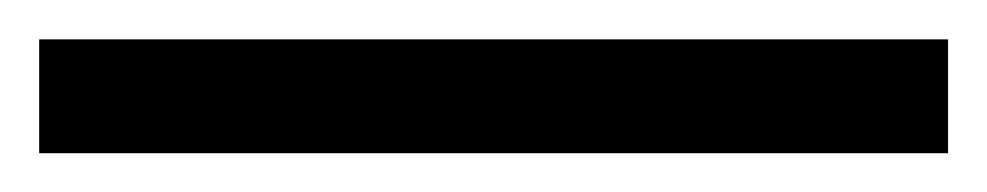

<svg xmlns="http://www.w3.org/2000/svg" viewBox="-20 39 504 98"><path d="M463.9 117.2H0V59.1H463.9Z"/></svg>

Font: Creato Display
Style: Regular
Weight: 400
Version: Version 1.000